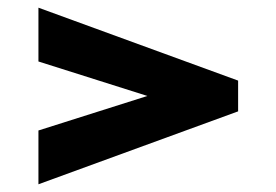

<svg xmlns="http://www.w3.org/2000/svg" viewBox="-20 -560 720 500"><path d="M600.1 -270 80.1 -80.1V-220.2L363.8 -310.1L80.1 -399.9V-540L600.1 -350.1Z"/></svg>

Font: Gully
Style: Bold
Weight: 700
Designer: jaikishan Patel
Foundry: MagicType
Version: Version 1.000;Glyphs 3.2 (3242)